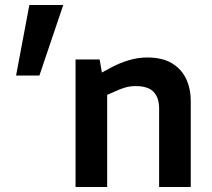

<svg xmlns="http://www.w3.org/2000/svg" viewBox="-20 -745 843 765"><path d="M44 -444 97 -725H232L137 -444ZM281 0V-508H377L386 -456L419 -474Q456 -494 493 -505Q530 -516 566 -516Q627 -516 665 -493Q703 -470 721.5 -431Q740 -392 740 -343V0H614V-312Q614 -356 592 -379Q570 -402 520 -402Q499 -402 479.5 -396.5Q460 -391 439 -381L407 -367V0Z"/></svg>

Font: REM Medium
Style: Regular
Weight: 500
Designer: Octavio Pardo
Foundry: Ashler Design
Version: Version 1.005;gftools[0.9.28]